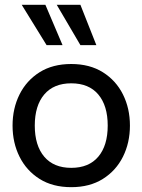

<svg xmlns="http://www.w3.org/2000/svg" viewBox="-20 -765 590 795"><path d="M275 10Q198 10 143.8 -24.2Q89.5 -58.5 60.8 -116.2Q32 -174 32 -245Q32 -316 60.8 -373.8Q89.5 -431.5 143.8 -465.8Q198 -500 275 -500Q351.5 -500 406 -465.8Q460.5 -431.5 489.2 -373.8Q518 -316 518 -245Q518 -174 489.2 -116.2Q460.5 -58.5 406 -24.2Q351.5 10 275 10ZM275 -70Q348 -70 387 -116.2Q426 -162.5 426 -245Q426 -327.5 387 -373.8Q348 -420 275 -420Q202.5 -420 163.2 -373.8Q124 -327.5 124 -245Q124 -162.5 163.2 -116.2Q202.5 -70 275 -70ZM379 -578H313L215 -745H313ZM239 -578H173L70 -745H168Z"/></svg>

Font: Cabin Resolve
Style: Regular-Resolve
Weight: 400
Designer: Pablo Impallari
Foundry: Pablo Impallari. http://www.impallari.com Igino Marini. http://www.ikern.com
Version: Version 3.001